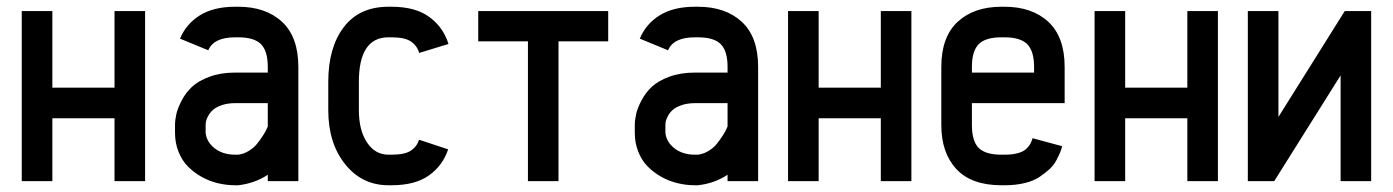

<svg xmlns="http://www.w3.org/2000/svg" viewBox="-20 -532 4092 564"><path d="M133.8 0H43.9V-499.5H133.8V-274.4H316.4V-499.5H406.2V0H316.4V-184.6H133.8Z M679.7 -77.6Q695.8 -79.6 710.7 -88.6Q725.6 -97.7 735.1 -109.6Q744.6 -121.6 752.2 -133.3Q759.8 -145 763.2 -152.8L766.6 -160.6V-229H670.9Q648.4 -229 631.6 -223.1Q614.7 -217.3 606 -209.5Q597.2 -201.7 591.8 -191.9Q586.4 -182.1 585.2 -175.8Q584 -169.4 584 -164.6V-142.1Q586.9 -114.7 610.8 -96.2Q634.8 -77.6 670.9 -77.6ZM494.1 -164.6Q494.1 -179.2 498 -196.8Q502 -214.4 513.7 -236.8Q525.4 -259.3 543.9 -276.9Q562.5 -294.4 595.5 -306.6Q628.4 -318.8 670.9 -318.8H766.6V-335.4Q766.6 -382.3 746.6 -402.3Q726.6 -422.4 679.7 -422.4H670.9Q607.9 -422.4 591.8 -384.3L508.8 -418.5Q526.9 -461.9 567.4 -487.1Q607.9 -512.2 670.9 -512.2H679.7Q760.7 -512.2 808.6 -467.8Q856.4 -423.3 856.4 -335.4V0H766.6V-18.6Q728 6.8 679.7 12.2H670.9Q645.5 12.2 620.6 6.3Q595.7 0.5 572.8 -12.2Q549.8 -24.9 532.2 -42.7Q514.6 -60.5 504.4 -86.2Q494.1 -111.8 494.1 -142.1Z M1129.9 -422.4H1121.1Q1034.2 -422.4 1034.2 -291.5V-208.5Q1034.2 -149.4 1058.1 -113.5Q1082 -77.6 1121.1 -77.6H1129.9Q1168.9 -77.6 1186.8 -89.4Q1204.6 -101.1 1210.9 -121.6L1296.4 -93.3Q1280.8 -45.9 1240.2 -16.8Q1199.7 12.2 1129.9 12.2H1121.1Q1043.5 12.2 993.9 -49.6Q944.3 -111.3 944.3 -208.5V-291.5Q944.3 -392.6 990 -452.4Q1035.6 -512.2 1121.1 -512.2H1129.9Q1200.7 -512.2 1241.7 -481.7Q1282.7 -451.2 1297.4 -402.8L1211.4 -376.5Q1205.1 -397.9 1187 -410.2Q1168.9 -422.4 1129.9 -422.4Z M1766.6 -499.5V-410.6H1620.6V0H1530.8V-410.6H1384.8V-499.5Z M2030.3 -77.6Q2046.4 -79.6 2061.3 -88.6Q2076.2 -97.7 2085.7 -109.6Q2095.2 -121.6 2102.8 -133.3Q2110.4 -145 2113.8 -152.8L2117.2 -160.6V-229H2021.5Q1999 -229 1982.2 -223.1Q1965.3 -217.3 1956.5 -209.5Q1947.8 -201.7 1942.4 -191.9Q1937 -182.1 1935.8 -175.8Q1934.6 -169.4 1934.6 -164.6V-142.1Q1937.5 -114.7 1961.4 -96.2Q1985.4 -77.6 2021.5 -77.6ZM1844.7 -164.6Q1844.7 -179.2 1848.6 -196.8Q1852.5 -214.4 1864.3 -236.8Q1876 -259.3 1894.5 -276.9Q1913.1 -294.4 1946 -306.6Q1979 -318.8 2021.5 -318.8H2117.2V-335.4Q2117.2 -382.3 2097.2 -402.3Q2077.1 -422.4 2030.3 -422.4H2021.5Q1958.5 -422.4 1942.4 -384.3L1859.4 -418.5Q1877.4 -461.9 1918 -487.1Q1958.5 -512.2 2021.5 -512.2H2030.3Q2111.3 -512.2 2159.2 -467.8Q2207 -423.3 2207 -335.4V0H2117.2V-18.6Q2078.6 6.8 2030.3 12.2H2021.5Q1996.1 12.2 1971.2 6.3Q1946.3 0.5 1923.3 -12.2Q1900.4 -24.9 1882.8 -42.7Q1865.2 -60.5 1855 -86.2Q1844.7 -111.8 1844.7 -142.1Z M2384.8 0H2294.9V-499.5H2384.8V-274.4H2567.4V-499.5H2657.2V0H2567.4V-184.6H2384.8Z M3017.6 -318.8V-335.4Q3017.6 -381.8 2997.6 -402.1Q2977.5 -422.4 2930.7 -422.4H2921.9Q2875 -422.4 2855 -402.3Q2835 -382.3 2835 -335.4V-318.8ZM2835 -229V-164.6Q2835 -117.7 2854.7 -97.7Q2874.5 -77.6 2921.9 -77.6H2930.7Q2953.6 -77.6 2969.7 -82Q2985.8 -86.4 2994.4 -94.5Q3002.9 -102.5 3006.6 -109.4Q3010.3 -116.2 3013.2 -126L3100.1 -102.5Q3097.7 -93.3 3094.5 -85.2Q3091.3 -77.1 3083.5 -62Q3075.7 -46.9 3063.2 -35.4Q3050.8 -23.9 3033.4 -12.2Q3016.1 -0.5 2989.5 5.9Q2962.9 12.2 2930.7 12.2H2921.9Q2833.5 12.2 2789.3 -35.4Q2745.1 -83 2745.1 -164.6V-335.4Q2745.1 -423.3 2793 -467.8Q2840.8 -512.2 2921.9 -512.2H2930.7Q3011.7 -512.2 3059.6 -467.8Q3107.4 -423.3 3107.4 -335.4V-229Z M3285.2 0H3195.3V-499.5H3285.2V-274.4H3467.8V-499.5H3557.6V0H3467.8V-184.6H3285.2Z M3645.5 0V-499.5H3735.4V-188.5L3930.2 -499.5H4007.8V0H3918V-310.5L3723.1 0Z"/></svg>

Font: Anka/Coder Narrow
Style: Bold
Weight: 700
Width: 3
Monospace: yes
Version: Version 001.100